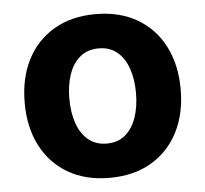

<svg xmlns="http://www.w3.org/2000/svg" viewBox="-45 -600 704 658"><g transform="rotate(-5 307.0 -271.5)"><path d="M306.6 10.5Q223.8 10.5 163.6 -24.8Q103.4 -60.1 70.9 -123.4Q38.5 -186.7 38.5 -270.7Q38.5 -355.3 70.9 -418.7Q103.4 -482.1 163.6 -517.4Q223.8 -552.7 306.6 -552.7Q389.6 -552.7 449.9 -517.4Q510.1 -482.1 542.6 -418.7Q575.2 -355.3 575.2 -270.7Q575.2 -186.7 542.6 -123.4Q510.1 -60.1 449.9 -24.8Q389.6 10.5 306.6 10.5ZM307.2 -107.4Q345.1 -107.4 370.4 -128.6Q395.7 -149.8 408.6 -187Q421.5 -224.1 421.5 -271.3Q421.5 -319.1 408.6 -356Q395.7 -392.8 370.4 -413.8Q345.1 -434.8 307.2 -434.8Q269.2 -434.8 243.6 -413.8Q218 -392.8 205.1 -356Q192.2 -319.1 192.2 -271.3Q192.2 -224.1 205.1 -187Q218 -149.8 243.6 -128.6Q269.2 -107.4 307.2 -107.4Z"/></g></svg>

Font: GitLab Sans
Style: Regular
Weight: 400
Designer: Rasmus Andersson
Foundry: Modifications by GitLab B.V., manufactured by rsms
Version: Version 4.000;git-c8fb6b7